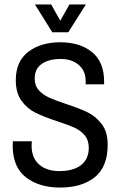

<svg xmlns="http://www.w3.org/2000/svg" viewBox="-20 -832 543 863"><path d="M137 -812H210L251 -739L292 -812H366L287 -687H215ZM448 -464V-453H365V-467Q365 -514 333.5 -540.5Q302 -567 253 -567Q200 -567 168 -545Q136 -523 136 -479Q136 -447 154.5 -426.5Q173 -406 200.5 -393.5Q228 -381 276 -365Q337 -345 374 -327Q411 -309 437.5 -274Q464 -239 464 -182Q464 -82 406 -35.5Q348 11 250 11Q156 11 96.5 -35Q37 -81 37 -178L38 -197H123L122 -178Q122 -122 156 -92.5Q190 -63 246 -63Q310 -63 344.5 -90Q379 -117 379 -168Q379 -202 360.5 -224Q342 -246 314 -258.5Q286 -271 237 -287Q177 -307 140 -325Q103 -343 77 -378.5Q51 -414 51 -472Q51 -556 107 -599Q163 -642 251 -642Q339 -642 393.5 -598Q448 -554 448 -464Z"/></svg>

Font: Pragati Narrow
Style: Regular
Weight: 400
Designer: Hector Gatti, Marcela Romero, Pablo Cosgaya and Nicolas Silva
Foundry: Omnibus-Type
Version: Version 1.010; ttfautohint (v1.3)